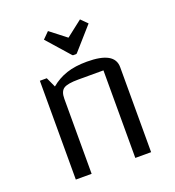

<svg xmlns="http://www.w3.org/2000/svg" viewBox="-130 -811 831 913"><g transform="rotate(-20 286.0 -354.5)"><path d="M98 0V-500H133L156 -450Q192 -480 235.5 -494.5Q279 -509 339 -509Q409 -509 444 -489.5Q479 -470 479 -430V0H399V-443H272Q217 -443 197.5 -430Q178 -417 178 -380V0ZM215 -709 296 -646 377 -709 409 -677 311 -566Q307 -560 302 -560H290Q285 -560 281 -566L183 -677Z"/></g></svg>

Font: Changa Light
Style: Regular
Weight: 300
Designer: Eduardo Rodriguez Tunni
Foundry: Eduardo Rodriguez Tunni
Version: Version 3.002; ttfautohint (v1.8.2)